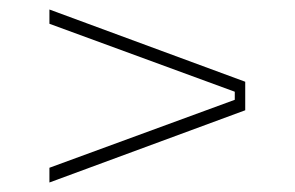

<svg xmlns="http://www.w3.org/2000/svg" viewBox="-20 -532 620 404"><path d="M84 -148V-179L474 -322V-339L84 -482V-512L496 -360V-300Z"/></svg>

Font: Sora Thin
Style: Regular
Weight: 32
Designer: Jonathan Barnbrook, Julián Moncada
Foundry: Barnbrook Fonts
Version: Version 2.000